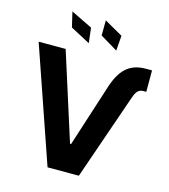

<svg xmlns="http://www.w3.org/2000/svg" viewBox="-136 -1066 1033 1173"><g transform="rotate(15 381.0 -479.5)"><path d="M501.8 -561.8 377.1 -174.7H370.4L194.6 -727.3H23.8L274.9 0H473L661.6 -544C675.1 -582.7 688.6 -601.6 720.9 -601.6H738.3V-737.2H699.6C595.5 -737.2 539.1 -682.5 501.8 -561.8ZM322.1 -797.6 310.7 -893.1 175.4 -959.2 197.8 -863.6ZM495.7 -797.6 503.2 -893.1 386.7 -959.2 385.7 -863.6Z"/></g></svg>

Font: Karasuma Gothic
Style: Bold
Weight: 700
Designer: Rasmus Andersson / Ryoko Nishizuka
Foundry: Genbu
Version: Version 1.00